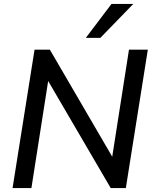

<svg xmlns="http://www.w3.org/2000/svg" viewBox="-20 -958 783 978"><path d="M44 0 156 -705H234L569 -130H547L637 -705H733L621 0H544L208 -575H230L140 0ZM417 -765 548 -938H659L491 -765Z"/></svg>

Font: Nunito Sans 12pt SemiBold
Style: Italic
Weight: 600
Italic angle: -9°
Designer: Vernon Adams
Foundry: Vernon Adams
Version: Version 3.101;gftools[0.9.27]